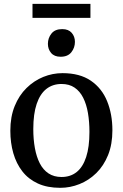

<svg xmlns="http://www.w3.org/2000/svg" viewBox="-20 -934 618 966"><path d="M32 -276.5Q32 -346.5 54 -400.5Q76 -454.5 113.5 -491.2Q151 -528 197.8 -547Q244.5 -566 294.5 -566Q381.5 -566 437 -528Q492.5 -490 519 -424.8Q545.5 -359.5 545.5 -278.5Q545.5 -208 523.8 -154Q502 -100 464.5 -63.2Q427 -26.5 380 -7.8Q333 11 283 11Q218 11 170.5 -10.8Q123 -32.5 92.5 -71.8Q62 -111 47 -163.2Q32 -215.5 32 -276.5ZM289.5 -43.5Q334.5 -43.5 365.8 -68.5Q397 -93.5 413.5 -144Q430 -194.5 430 -270Q430 -321.5 422.5 -365.5Q415 -409.5 398.5 -442.2Q382 -475 355.2 -493.2Q328.5 -511.5 289.5 -511.5Q245 -511.5 213.2 -486.5Q181.5 -461.5 164.5 -411.2Q147.5 -361 147.5 -284.5Q147.5 -233 155.5 -189Q163.5 -145 180.2 -112.2Q197 -79.5 224.2 -61.5Q251.5 -43.5 289.5 -43.5ZM284.5 -648.5Q253.5 -648.5 237.2 -667.5Q221 -686.5 221 -713.5Q221 -742.5 238.8 -765Q256.5 -787.5 292.5 -787.5H293.5Q324.5 -787.5 340.8 -768.8Q357 -750 357 -723.5Q357 -694 339 -671.2Q321 -648.5 285.5 -648.5ZM435 -914.5V-844H143.5V-914.5Z"/></svg>

Font: Merriweather 28pt
Style: Regular
Weight: 400
Version: Version 2.100